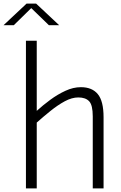

<svg xmlns="http://www.w3.org/2000/svg" viewBox="-54 -1046 670 1066"><path d="M90 0V-820H150V-430.5Q184 -461.5 225 -491.8Q266 -522 309.5 -542Q353 -562 395 -562Q457.5 -562 489.2 -523.2Q521 -484.5 521 -395V0H461V-400Q461 -462.5 441 -483.8Q421 -505 381 -505Q345 -505 305.8 -483.8Q266.5 -462.5 226.8 -430.5Q187 -398.5 150 -365.5V0ZM-34.5 -906 93.5 -1026H146.5L274.5 -906H217.5L119.5 -1001L22.5 -906Z"/></svg>

Font: Junction Light
Style: Regular
Weight: 300
Designer: Caroline Hadilaksono
Foundry: Caroline Hadilaksono, Tyler Finck, The League of Moveable Type
Version: Version 2.000; ttfautohint (v1.8.3)